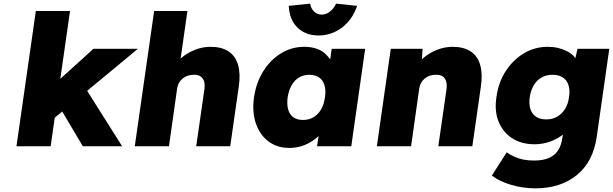

<svg xmlns="http://www.w3.org/2000/svg" viewBox="-20 -800 3352 1050"><path d="M274 -152 207 -276 491 -533H734ZM70 0 176 -740H363L257 0ZM433 0 286 -248 431 -344 648 0Z M717 0 823 -740H1005L960 -425L920 -413Q935 -451 968.5 -480.5Q1002 -510 1044.5 -527Q1087 -544 1131 -544Q1191 -544 1229 -519.5Q1267 -495 1281.5 -446.5Q1296 -398 1286 -328L1239 0H1053L1098 -313Q1101 -339 1095.5 -356.5Q1090 -374 1075.5 -383Q1061 -392 1039 -391Q1022 -391 1006.5 -386Q991 -381 978.5 -370.5Q966 -360 959 -347Q952 -334 949 -318L904 0H811Q777 0 753.5 0Q730 0 717 0Z M1562 9Q1496 9 1448.5 -26.5Q1401 -62 1379.5 -124.5Q1358 -187 1369 -267Q1381 -349 1420 -411Q1459 -473 1517 -508.5Q1575 -544 1644 -544Q1681 -544 1710.5 -534Q1740 -524 1760 -505Q1780 -486 1794 -462Q1808 -438 1815 -410L1777 -412L1794 -533H1977L1901 0H1714L1733 -130L1773 -128Q1760 -99 1739 -74Q1718 -49 1690.5 -30.5Q1663 -12 1631 -1.5Q1599 9 1562 9ZM1637 -144Q1669 -144 1694 -158.5Q1719 -173 1735.5 -201Q1752 -229 1757 -267Q1763 -306 1754.5 -334Q1746 -362 1725 -376.5Q1704 -391 1672 -391Q1640 -391 1615.5 -376.5Q1591 -362 1575 -334Q1559 -306 1553 -267Q1548 -229 1556 -201Q1564 -173 1584.5 -158.5Q1605 -144 1637 -144ZM1722 -606Q1651 -606 1607 -649Q1563 -692 1559 -768L1676 -780Q1681 -752 1698.5 -736Q1716 -720 1739 -720Q1762 -720 1783.5 -736Q1805 -752 1818 -780L1933 -768Q1907 -692 1850 -649Q1793 -606 1722 -606Z M2041 0 2117 -533H2291L2284 -425L2244 -413Q2259 -451 2292.5 -480.5Q2326 -510 2368.5 -527Q2411 -544 2455 -544Q2515 -544 2553 -519.5Q2591 -495 2605.5 -446.5Q2620 -398 2610 -328L2563 0H2377L2422 -313Q2425 -339 2419.5 -356.5Q2414 -374 2399.5 -383Q2385 -392 2363 -391Q2346 -391 2330.5 -386Q2315 -381 2302.5 -370.5Q2290 -360 2283 -347Q2276 -334 2273 -318L2228 0H2135Q2101 0 2077.5 0Q2054 0 2041 0Z M2908 230Q2839 230 2774 210.5Q2709 191 2670 160L2751 33Q2771 47 2794 57.5Q2817 68 2843.5 73Q2870 78 2900 78Q2948 78 2980.5 64.5Q3013 51 3031.5 23Q3050 -5 3056 -49L3068 -133L3106 -128Q3095 -95 3064 -68.5Q3033 -42 2990.5 -26.5Q2948 -11 2904 -11Q2832 -11 2781.5 -43.5Q2731 -76 2707 -134Q2683 -192 2695 -270Q2706 -351 2746.5 -412.5Q2787 -474 2846 -509Q2905 -544 2975 -544Q3005 -544 3031 -538Q3057 -532 3079 -521Q3101 -510 3116.5 -494.5Q3132 -479 3141 -461Q3150 -443 3151 -423L3112 -414L3138 -533H3312L3243 -49Q3233 18 3206 69.5Q3179 121 3135 157Q3091 193 3034 211.5Q2977 230 2908 230ZM2967 -147Q3001 -147 3027 -162Q3053 -177 3070 -204Q3087 -231 3092 -269Q3098 -307 3089 -334.5Q3080 -362 3058 -376.5Q3036 -391 3002 -391Q2968 -391 2942 -376.5Q2916 -362 2899.5 -334.5Q2883 -307 2877 -269Q2872 -231 2880.5 -204Q2889 -177 2911 -162Q2933 -147 2967 -147Z"/></svg>

Font: Lexend ExtBd
Style: Italic
Weight: 800
Italic angle: -8.13011°
Designer: Bonnie Shaver-Troup, Thomas Jockin
Foundry: Lexend
Version: Version 1.007